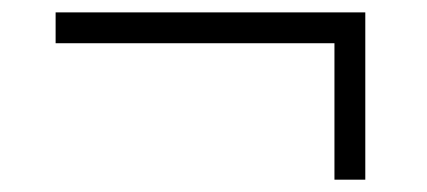

<svg xmlns="http://www.w3.org/2000/svg" viewBox="-20 -438 690 310"><path d="M520 -147.9V-368.2H69.8V-418H569.8V-147.9Z"/></svg>

Font: Marcellus
Style: Regular
Weight: 400
Designer: Astigmatic (AOETI)
Foundry: Astigmatic (AOETI)
Version: Version 1.000